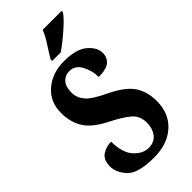

<svg xmlns="http://www.w3.org/2000/svg" viewBox="-289 -995 1068 1068"><g transform="rotate(-45 245.0 -460.5)"><path d="M232 10Q338 10 401.5 -47.5Q465 -105 465 -202Q465 -277 430 -328.5Q395 -380 304 -424Q216 -465 189 -498Q162 -531 162 -571Q162 -617 183.5 -640.5Q205 -664 238 -664Q283 -664 307 -619.5Q331 -575 331 -525Q392 -525 417 -546.5Q442 -568 442 -603Q442 -647 397 -685.5Q352 -724 256 -724Q165 -724 103 -672Q41 -620 41 -531Q41 -458 74.5 -405Q108 -352 198 -307Q266 -273 303.5 -241.5Q341 -210 341 -156Q341 -111 317.5 -80Q294 -49 249 -49Q203 -49 164.5 -91Q126 -133 125 -222Q86 -222 54.5 -201Q23 -180 23 -128Q23 -81 64.5 -35.5Q106 10 232 10ZM211 -771H278Q321 -800 375 -847.5Q429 -895 445 -921V-931H296Q283 -897 256.5 -856.5Q230 -816 211 -784Z"/></g></svg>

Font: Noto Serif ExtraCondensed Extra
Style: Regular
Weight: 800
Width: 3
Designer: Monotype Design Team
Foundry: Monotype Imaging Inc.
Version: Version 1.002